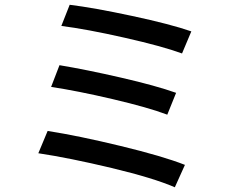

<svg xmlns="http://www.w3.org/2000/svg" viewBox="-20 -754 996 807"><path d="M272.9 -733.9Q373 -721.7 535.2 -687Q697.3 -652.3 784.2 -622.1L745.1 -529.3Q662.6 -559.6 502.7 -595.7Q342.8 -631.8 237.8 -645ZM230 -480Q342.3 -461.4 489.5 -427.5Q636.7 -393.6 720.2 -363.8L683.1 -272Q603.5 -302.2 454.3 -337.2Q305.2 -372.1 194.8 -388.7ZM180.2 -203.6Q308.6 -183.6 486.3 -140.6Q664.1 -97.7 757.3 -61L714.8 33.2Q626.5 -5.4 449 -47.9Q271.5 -90.3 141.1 -109.9Z"/></svg>

Font: Karasuma Gothic
Style: Regular
Weight: 500
Designer: Rasmus Andersson / Ryoko Nishizuka
Foundry: Genbu
Version: Version 1.00